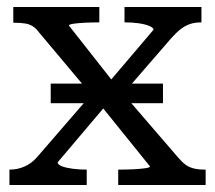

<svg xmlns="http://www.w3.org/2000/svg" viewBox="-20 -529 614 549"><path d="M125 -234V-290H446V-234ZM568 0H318V-44H320Q341 -44 361.5 -45Q382 -46 395.5 -48Q409 -50 409 -53L263 -234L259 -237L91 -437Q83 -448 73.5 -454Q64 -460 51 -462Q38 -464 19 -464H18V-509H264V-465H262Q242 -465 222 -464Q202 -463 189.5 -461Q177 -459 177 -456L317 -278L321 -274L489 -79Q500 -66 510 -58.5Q520 -51 533.5 -47.5Q547 -44 567 -44H568ZM7 0V-44H8Q30 -44 50.5 -53Q71 -62 88 -82L248 -267L288 -234L145 -65Q145 -58 157 -53.5Q169 -49 188 -46.5Q207 -44 226 -44H228V0ZM320 -247 283 -284 419 -444Q419 -450 406.5 -455Q394 -460 376 -462.5Q358 -465 339 -465H336V-509H556V-465H555Q538 -465 524 -460.5Q510 -456 497 -446Q484 -436 469 -419Z"/></svg>

Font: Roboto Serif 28pt
Style: Regular
Weight: 400
Designer: Greg Gazdowicz
Foundry: Commercial Type
Version: Version 1.008